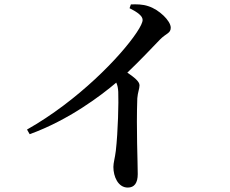

<svg xmlns="http://www.w3.org/2000/svg" viewBox="-20 -800 1040 867"><path d="M565 -763C601 -745 624 -728 624 -710C624 -699 615 -680 597 -653C525 -545 332 -345 102 -215L114 -194C291 -258 438 -370 505 -427C511 -414 513 -402 514 -385C516 -340 513 -205 503 -119C499 -86 492 -65 492 -46C492 -3 513 47 557 47C587 47 602 26 602 -14C602 -69 595 -217 600 -356C602 -383 610 -399 610 -415C610 -432 586 -451 555 -472C616 -530 666 -584 702 -621C730 -650 751 -649 751 -675C751 -706 698 -757 650 -772C624 -781 596 -781 571 -780Z"/></svg>

Font: Noto Serif SC SemiBold
Style: Regular
Weight: 600
Designer: Ryoko NISHIZUKA 西塚涼子 (kana & ideographs); Frank Grießhammer (Latin, Greek & Cyrillic); Wenlong ZHANG 张文龙 (bopomofo); San
Foundry: Adobe
Version: Version 2.001;hotconv 1.1.0;makeotfexe 2.6.0